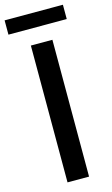

<svg xmlns="http://www.w3.org/2000/svg" viewBox="-136 -949 585 999"><g transform="rotate(-15 156.0 -449.5)"><path d="M97 0H213V-737H97ZM-1 -822H313V-899H-1Z"/></g></svg>

Font: GenYoGothic2 TW M
Style: Regular
Weight: 500
Version: Version 2.100;PS 2.1;hotconv 16.6.51;makeotf.lib2.5.65220 DE